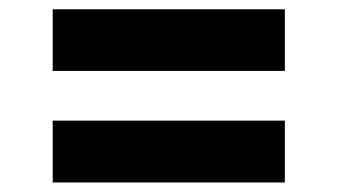

<svg xmlns="http://www.w3.org/2000/svg" viewBox="-20 -497 723 411"><path d="M92.8 -345.2H589.8V-477.1H92.8ZM92.8 -106.4H589.8V-238.8H92.8Z"/></svg>

Font: Raveo
Style: Bold
Weight: 700
Designer: Jakub Foglar, Rasmus Andersson (Inter)
Foundry: Jakubfoglar.com
Version: Version 1.100;Glyphs 3.2.3 (3260)